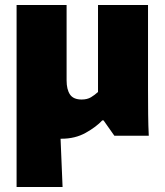

<svg xmlns="http://www.w3.org/2000/svg" viewBox="-20 -540 656 764"><path d="M46 204V-520H245V-220Q245 -184 258.5 -164Q272 -144 305 -144Q327 -144 342 -153Q357 -162 370 -174V-520H569V-183Q569 -131 569.5 -85Q570 -39 572 0H435L392 -61H387Q363 -35 321 -11.5Q279 12 225 12Q223 12 221 12L229 204Z"/></svg>

Font: Murecho Black
Style: Regular
Weight: 900
Designer: Neil Summerour
Foundry: Positype
Version: Version 1.010; ttfautohint (v1.8.3)